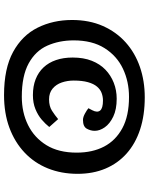

<svg xmlns="http://www.w3.org/2000/svg" viewBox="87 -812 737 951"><g transform="rotate(90 455.5 -336.5)"><path d="M451 12Q319 12 237 -33Q155 -78 117 -154.5Q79 -231 79 -325Q79 -410 108.5 -477Q138 -544 190 -590.5Q242 -637 311.5 -661Q381 -685 462 -685Q551 -685 621 -662Q691 -639 740 -595.5Q789 -552 815 -490.5Q841 -429 841 -352Q841 -272 814 -205Q787 -138 735.5 -89.5Q684 -41 612.5 -14.5Q541 12 451 12ZM451 -131Q407 -131 372.5 -144.5Q338 -158 314 -183.5Q290 -209 277.5 -245.5Q265 -282 265 -328Q265 -382 281 -422.5Q297 -463 325 -490Q353 -517 390 -531.5Q427 -546 469 -546Q522 -546 557.5 -529Q593 -512 610.5 -487Q628 -462 628 -437Q628 -417 617.5 -398Q607 -379 574 -379Q560 -379 542 -389Q524 -399 516 -406L526 -425Q539 -450 527.5 -464Q516 -478 478 -478Q459 -478 441 -471.5Q423 -465 409 -448.5Q395 -432 387 -403.5Q379 -375 379 -333Q379 -302 388.5 -274Q398 -246 419 -228.5Q440 -211 472 -211Q506 -211 528.5 -225.5Q551 -240 570 -256L609 -212Q594 -193 572.5 -174.5Q551 -156 520.5 -143.5Q490 -131 451 -131ZM459 -76Q537 -76 599.5 -107Q662 -138 699 -198Q736 -258 736 -348Q736 -426 706 -483.5Q676 -541 615 -574Q554 -607 460 -607Q384 -607 320.5 -577Q257 -547 218.5 -486Q180 -425 180 -333Q180 -261 206 -202.5Q232 -144 294 -110Q356 -76 459 -76Z"/></g></svg>

Font: Literata Black
Style: Italic
Weight: 900
Italic angle: -2°
Designer: Latin by Veronika Burian and Jose Scaglione. Greek by Irene Vlachou. Cyrillic by Vera Evstafieva
Foundry: TypeTogether
Version: Version 3.002